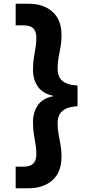

<svg xmlns="http://www.w3.org/2000/svg" viewBox="-20 -831 518 1030"><path d="M133 179H64V63H107Q142 63 158.5 46.5Q175 30 175 -4Q175 -29 171 -54.5Q167 -80 162 -109.5Q157 -139 157 -176Q157 -229 183 -266.5Q209 -304 266 -315V-317Q209 -329 183 -366.5Q157 -404 157 -456Q157 -493 162 -522.5Q167 -552 171 -578Q175 -604 175 -628Q175 -663 158.5 -679Q142 -695 107 -695H64V-811H133Q213 -811 261.5 -768Q310 -725 310 -642Q310 -608 305 -580Q300 -552 294.5 -524Q289 -496 289 -462Q289 -436 299 -416.5Q309 -397 332 -386Q355 -375 396 -372V-261Q355 -259 332 -247Q309 -235 299 -216Q289 -197 289 -171Q289 -138 294.5 -109.5Q300 -81 305 -52.5Q310 -24 310 9Q310 92 261.5 135.5Q213 179 133 179Z"/></svg>

Font: DM Sans 11pt ExtraBold
Style: Regular
Weight: 800
Version: Version 4.004;gftools[0.9.30]